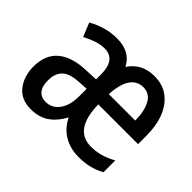

<svg xmlns="http://www.w3.org/2000/svg" viewBox="-120 -753 967 967"><g transform="rotate(45 363.5 -270.0)"><path d="M501 -549Q561 -549 602 -518Q643 -487 664 -433Q685 -379 685 -308V-248H402Q405 -71 526 -71Q596 -71 662 -109V-25Q630 -7 595.5 1.5Q561 10 518 10Q460 10 414 -17Q368 -44 343 -96Q313 -42 274 -16Q235 10 178 10Q109 10 72.5 -36.5Q36 -83 36 -153Q36 -235 86.5 -278.5Q137 -322 234 -326L305 -329V-362Q305 -470 226 -470Q199 -470 169.5 -460.5Q140 -451 108 -434L78 -507Q110 -526 150 -538Q190 -550 234 -550Q329 -550 365 -478Q412 -549 501 -549ZM501 -470Q458 -470 432.5 -433.5Q407 -397 403 -322H591Q591 -387 569 -428.5Q547 -470 501 -470ZM253 -259Q192 -256 164.5 -230.5Q137 -205 137 -155Q137 -111 155 -90Q173 -69 205 -69Q249 -69 277 -106Q305 -143 305 -210V-262Z"/></g></svg>

Font: Noto Sans Ethiopic Condensed Medium
Style: Regular
Weight: 500
Width: 3
Designer: Monotype Design Team
Foundry: Monotype Imaging Inc.
Version: Version 2.102; ttfautohint (v1.8.4.7-5d5b)